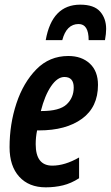

<svg xmlns="http://www.w3.org/2000/svg" viewBox="-20 -793 475 823"><path d="M247 -621Q265 -690 317 -690Q360 -690 360 -621H430Q435 -649 435 -669Q435 -714 409 -743.5Q383 -773 324 -773Q203 -773 176 -621ZM319 -29V-118Q258 -83 204 -83Q133 -83 133 -175Q133 -205 139 -234H147Q263 -234 331.5 -284Q400 -334 400 -429Q400 -488 365 -520.5Q330 -553 273 -553Q192 -553 136 -496Q80 -439 50.5 -350Q21 -261 21 -162Q21 -81 62.5 -35.5Q104 10 176 10Q215 10 250 1.5Q285 -7 319 -29ZM256 -463Q296 -463 296 -418Q296 -374 265.5 -345.5Q235 -317 158 -317H155Q172 -384 199 -423.5Q226 -463 256 -463Z"/></svg>

Font: Noto Sans Display Condensed
Style: Bold Italic
Weight: 700
Width: 3
Designer: Monotype Design team
Foundry: Monotype Imaging Inc.
Version: 1.000